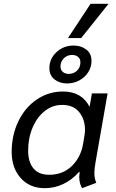

<svg xmlns="http://www.w3.org/2000/svg" viewBox="-20 -973 606 1003"><path d="M41 -179Q41 -267 76 -339.5Q111 -412 172.5 -453.5Q234 -495 309 -495Q407 -495 448 -415L460 -485H542L479 -125Q473 -92 473 -69Q473 -41 483 -18L409 10Q394 -14 394 -50Q394 -56 396 -74L393 -75Q357 -34 311 -12Q265 10 214 10Q135 10 88 -43Q41 -96 41 -179ZM414 -221 421 -263Q424 -280 424 -295Q424 -350 393.5 -387.5Q363 -425 304 -425Q255 -425 214.5 -393.5Q174 -362 150.5 -307Q127 -252 127 -186Q127 -127 154.5 -93.5Q182 -60 237 -60Q308 -60 355 -105.5Q402 -151 414 -221ZM238 -617Q238 -666 275 -700.5Q312 -735 365 -735Q404 -735 431 -714Q458 -693 458 -655Q458 -623 441 -596Q424 -569 394.5 -553Q365 -537 330 -537Q292 -537 265 -558Q238 -579 238 -617ZM400 -647Q400 -666 387.5 -676Q375 -686 357 -686Q331 -686 313.5 -668.5Q296 -651 296 -626Q296 -608 308 -597.5Q320 -587 339 -587Q365 -587 382.5 -604Q400 -621 400 -647ZM453 -953H547L404 -774H335Z"/></svg>

Font: Niramit
Style: Italic
Weight: 400
Italic angle: -10°
Version: Version 1.000; ttfautohint (v1.6)